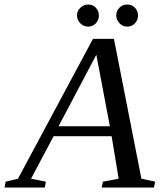

<svg xmlns="http://www.w3.org/2000/svg" viewBox="-75 -833 709 853"><path d="M128.9 -25.9 124 0H-54.7L-49.8 -25.9L4.9 -39.1L337.9 -660.2H431.2L553.2 -39.1L614.3 -25.9L608.9 0H377L382.3 -25.9L452.1 -39.1L420.9 -228H163.1L63 -39.1ZM353 -589.8 185.1 -272H413.1ZM538.1 -764.2Q538.1 -743.7 524.4 -729.2Q510.7 -714.8 490.2 -714.8Q469.7 -714.8 455.6 -730Q441.4 -745.1 441.4 -764.2Q441.4 -784.7 455.6 -798.8Q469.7 -813 490.2 -813Q510.7 -813 524.4 -798.8Q538.1 -784.7 538.1 -764.2ZM364.3 -764.2Q364.3 -743.7 350.6 -729.2Q336.9 -714.8 316.4 -714.8Q296.4 -714.8 281.7 -729.5Q267.1 -744.1 267.1 -764.2Q267.1 -784.7 282.2 -798.8Q297.4 -813 316.4 -813Q336.9 -813 350.6 -798.8Q364.3 -784.7 364.3 -764.2Z"/></svg>

Font: Tinos
Style: Italic
Weight: 400
Italic angle: -16.333°
Designer: Steve Matteson
Foundry: Monotype Imaging Inc.
Version: Version 1.32